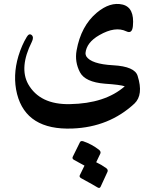

<svg xmlns="http://www.w3.org/2000/svg" viewBox="-20 -433 804 968"><path d="M617 -275Q561 -302 481 -256Q416 -219 411 -165Q411 -157 415 -149Q440 -110 550 -104Q660 -98 674 -50Q704 45 658 89Q530 208 345 215Q113 224 66 41Q43 -51 73 -151Q90 -206 115 -247Q127 -267 140 -256Q152 -245 140 -221Q76 -93 122 -9Q181 95 332 92Q510 89 609 2Q585 -6 509 -11Q409 -19 383 -69Q356 -121 366 -178Q388 -302 468 -369Q535 -425 598 -410Q659 -395 650 -301Q646 -261 617 -275ZM383 284Q387 276 399 279Q420 286 440.5 297Q461 308 479 322Q490 331 486 341L465 385Q491 397 516 415Q526 423 522 433L487 509Q482 519 470 511Q458 503 390 466Q377 459 383 449L406 402Q396 397 383 389.5Q370 382 353 373Q342 367 347 357Z"/></svg>

Font: Amiri
Style: Bold Italic
Weight: 700
Italic angle: 10°
Designer: Khaled Hosny
Version: Version 0.113